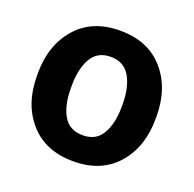

<svg xmlns="http://www.w3.org/2000/svg" viewBox="-102 -643 766 758"><g transform="rotate(20 280.5 -264.0)"><path d="M30.8 -269Q30.8 -387.2 96.9 -462.6Q163.1 -538.1 279.8 -538.1Q397 -538.1 463.1 -462.9Q529.3 -387.7 529.3 -269V-258.8Q529.3 -139.6 463.1 -64.7Q397 10.3 280.8 10.3Q163.1 10.3 96.9 -64.7Q30.8 -139.6 30.8 -258.8ZM173.3 -258.8Q173.3 -186.5 198.7 -142.8Q224.1 -99.1 280.8 -99.1Q335.9 -99.1 361.6 -143.1Q387.2 -187 387.2 -258.8V-269Q387.2 -339.4 361.3 -383.8Q335.4 -428.2 279.8 -428.2Q224.1 -428.2 198.7 -383.8Q173.3 -339.4 173.3 -269Z"/></g></svg>

Font: Roboto Avanza Slab
Style: Bold
Weight: 700
Designer: Google
Version: Version 1.100263; 2013; ttfautohint (v0.94.20-1c74) -l 8 -r 